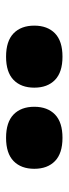

<svg xmlns="http://www.w3.org/2000/svg" viewBox="184 -1026 226 633"><g transform="rotate(90 296.5 -709.0)"><path d="M434 -616.5Q382.5 -616.5 357 -641.2Q331.5 -666 331.5 -709.5Q331.5 -753 357 -777.8Q382.5 -802.5 434 -802.5Q485 -802.5 510.5 -777.8Q536 -753 536 -709.5Q536 -666 510.5 -641.2Q485 -616.5 434 -616.5ZM166.5 -616.5Q115 -616.5 89.5 -641.2Q64 -666 64 -709.5Q64 -753 89.5 -777.8Q115 -802.5 166.5 -802.5Q217.5 -802.5 243 -777.8Q268.5 -753 268.5 -709.5Q268.5 -666 243 -641.2Q217.5 -616.5 166.5 -616.5Z"/></g></svg>

Font: Encode Sans SC SemiExpanded ExtraBold
Style: Regular
Weight: 800
Width: 6
Designer: Multiple Designers
Foundry: Impallari Type
Version: Version 3.002